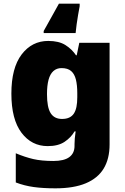

<svg xmlns="http://www.w3.org/2000/svg" viewBox="-20 -786 683 1046"><path d="M243 -563Q301 -563 336.5 -540.5Q372 -518 394 -485H398L412 -553H577V1Q577 79 545 132Q513 185 447.5 212.5Q382 240 282 240Q215 240 164 233Q113 226 66 208V49Q116 70 161 80.5Q206 91 271 91Q329 91 357.5 70Q386 49 386 9V-1Q386 -14 387.5 -32Q389 -50 392 -70H386Q367 -37 332 -13.5Q297 10 240 10Q152 10 97 -63Q42 -136 42 -276Q42 -416 98 -489.5Q154 -563 243 -563ZM315 -415Q289 -415 271 -399Q253 -383 244.5 -351.5Q236 -320 236 -273Q236 -201 256 -169.5Q276 -138 318 -138Q341 -138 357 -145.5Q373 -153 382.5 -167.5Q392 -182 396.5 -204Q401 -226 401 -256V-279Q401 -322 393.5 -352.5Q386 -383 367.5 -399Q349 -415 315 -415ZM414 -752Q410 -731 405.5 -705Q401 -679 397.5 -653.5Q394 -628 392 -606H218V-617Q232 -642 244.5 -664.5Q257 -687 271 -712Q285 -737 301 -766H414Z"/></svg>

Font: Noto Sans Devanagari Black
Style: Regular
Weight: 900
Version: Version 2.003